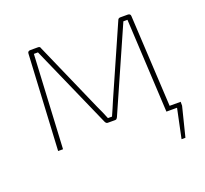

<svg xmlns="http://www.w3.org/2000/svg" viewBox="-110 -610 941 883"><g transform="rotate(-20 360.0 -168.5)"><path d="M621 -20H690V-1L654 143H635L665 0H621ZM598 -480Q612 -480 612 -467L637 0H613L589 -458H569L390 -53Q388 -49 385.5 -46.5Q383 -44 378 -44H342Q338 -44 335 -46.5Q332 -49 330 -53L151 -458H131L107 0H83L108 -467Q108 -480 122 -480H159Q164 -480 167 -478Q170 -476 171 -471L321 -130Q329 -114 336 -97.5Q343 -81 350 -64H370Q378 -81 385 -98Q392 -115 399 -131L549 -471Q552 -480 562 -480Z"/></g></svg>

Font: Exo 2 Thin
Style: Regular
Weight: 250
Designer: Natanael Gama
Foundry: Natanael Gama
Version: Version 2.010